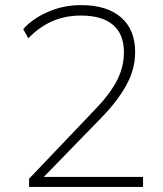

<svg xmlns="http://www.w3.org/2000/svg" viewBox="-20 -733 640 753"><path d="M94 0V-32L358 -309Q411 -364 438.5 -417Q466 -470 466 -528Q466 -599 423 -635.5Q380 -672 298 -672Q236 -672 185.5 -650Q135 -628 91 -583L71 -619Q109 -661 169.5 -687Q230 -713 298 -713Q399 -713 454.5 -665Q510 -617 510 -529Q510 -462 476 -400Q442 -338 382 -276L138 -25V-39H541V0Z"/></svg>

Font: Mulish ExtraLight ExtraLight
Style: Regular
Weight: 250
Version: Version 3.603